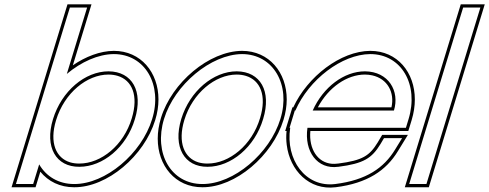

<svg xmlns="http://www.w3.org/2000/svg" viewBox="-20 -834 2270 891"><path d="M145.9 -281 292 -759 304.3 -799H384.3L372 -759L290.1 -490.9C356.8 -546.8 435.6 -582.5 508.2 -583C653.2 -583 735.5 -440 685.9 -281C637 -121 469.6 21 323.9 20C251.1 20 194.2 -15.5 161.8 -71.2L146.1 -20L133.9 20H53.9L66.1 -20ZM225.9 -281C186.2 -151 240 -59 348.3 -60C457.3 -60 566.9 -150 605.9 -281C645.7 -411 593.5 -502 483.8 -503C374.8 -503 266 -412 225.9 -281ZM293.2 -814 33.6 35H145L167.1 -37.2C204.1 8.1 258.3 35 323.8 35C478.2 36.1 649.7 -111.2 700.2 -276.5C710.5 -309.4 715.4 -341.7 715.4 -372.6C715.5 -497.5 634 -598 508.2 -598C444.3 -597.6 376.6 -571.1 318 -530.9L404.6 -814ZM240.3 -276.6C278.8 -402.8 383.2 -488 483.7 -488C499.1 -487.9 513.3 -485.7 525.8 -482C592.3 -462 624 -391.5 591.6 -285.3C554 -159.3 449.1 -75 348.3 -75C332.3 -74.9 318.1 -76.9 305.4 -80.7C240.4 -100.3 208 -171.2 240.3 -276.6Z M741.2 -282C789.8 -441 958.9 -582 1103.2 -583C1248.2 -583 1330.5 -440 1281.2 -282C1232.3 -122 1064.6 21 918.9 20C773.9 20 692.3 -122 741.2 -282ZM821.2 -282C781.5 -152 835 -59 943.3 -60C1052.3 -60 1162.2 -151 1201.2 -282C1240.7 -411 1188.5 -502 1078.8 -503C969.8 -503 860.7 -411 821.2 -282ZM726.9 -286.4C716.9 -253.6 712 -221.4 712 -190.8C711.8 -65.3 793 35 918.8 35C1073.3 36.1 1245 -112.3 1295.5 -277.5C1305.7 -310 1310.5 -342 1310.6 -372.6C1310.7 -497.2 1229.2 -598 1103.2 -598C950.3 -596.9 777.2 -451 726.9 -286.4ZM835.6 -277.6C873.5 -401.7 978.3 -488 1078.7 -488C1094.2 -487.9 1108.5 -485.7 1121 -481.9C1187.4 -461.9 1219 -391.5 1186.9 -286.3C1149.3 -160.2 1044.1 -75 943.3 -75C927.3 -74.9 913.1 -76.9 900.4 -80.7C835.6 -100.5 803.3 -172.2 835.6 -277.6Z M1431.1 -321H1808.1C1835.7 -411 1783.5 -502 1673.8 -503C1576.3 -503 1479.6 -429.5 1431.1 -321ZM1326.8 -241H1323.7L1335.9 -281L1348.1 -321H1350.7C1413.3 -464.5 1566 -582.1 1698.2 -583C1843.2 -583 1924.8 -441 1875.9 -281L1863.7 -241H1823.7H1406.8C1390.7 -130.8 1453.1 -46.6 1549.3 -60H1550.3C1667.9 -75 1705.6 -100 1745.4 -165L1762 -193H1846L1814.1 -141C1761.5 -54 1679.4 2 1535.9 20C1397.5 37.4 1303.9 -94.1 1326.8 -241ZM1455.1 -336C1504.4 -428.7 1590.3 -488 1673.7 -488C1685.6 -487.9 1696.9 -486.6 1707.2 -484.3C1778.9 -468.5 1812.1 -404.4 1796.6 -336ZM1309.8 -226C1307.6 -203.4 1307.9 -182.3 1310.6 -161.3C1325.3 -43.3 1414.7 50.4 1537.8 34.9C1684.5 16.5 1771.9 -42.3 1826.9 -133.2L1872.8 -208H1753.5L1732.6 -172.7C1695.1 -111.6 1663.4 -89.7 1549.4 -75H1548.3L1547.3 -74.9C1537.6 -73.5 1528.5 -73.3 1519.8 -74C1455.3 -79.4 1412.6 -140.8 1420.2 -226H1874.8L1890.3 -276.6C1900.3 -309.4 1905.1 -341.6 1905.1 -372.2C1905.3 -497.7 1824.2 -598 1698.2 -598C1560.3 -597 1407.3 -478.6 1341 -336H1337L1303.4 -226Z M2117 -759 2129.3 -799H2209.3L2197 -759L1971.1 -20L1958.9 20H1878.9L1891.1 -20ZM2118.2 -814 1858.6 35H1970L2229.6 -814Z"/></svg>

Font: Nordica Plus
Style: NordicaClassicLightOblOl
Weight: 300
Version: Version 1.01